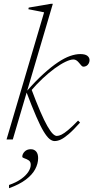

<svg xmlns="http://www.w3.org/2000/svg" viewBox="-20 -735 492 1012"><path d="M258.5 -715 47.5 0H14.5L212.5 -670Q203.5 -672 189.5 -674.8Q175.5 -677.5 159.8 -680.5Q144 -683.5 129.5 -686.5L131.5 -695L248.5 -715ZM119 -250.5 120 -253.5Q168.5 -309 209.8 -346.2Q251 -383.5 285.5 -406.5Q320 -429.5 349.2 -439.8Q378.5 -450 403 -450Q428.5 -450 440.2 -441Q452 -432 452 -418Q452 -408 447.2 -399.8Q442.5 -391.5 435.2 -387.5Q428 -383.5 419.5 -383.5Q414 -383.5 408.5 -389.8Q403 -396 396.5 -404Q390 -412 382.8 -416.8Q375.5 -421.5 367 -421.5Q350.5 -421.5 325 -409.2Q299.5 -397 268.5 -374.5Q237.5 -352 204.5 -321Q171.5 -290 140 -253L143 -271.5Q171 -197 192.2 -147.8Q213.5 -98.5 229.8 -70.2Q246 -42 258 -30.2Q270 -18.5 279.5 -18.5Q290 -18.5 304 -25.2Q318 -32 339 -49.5Q360 -67 391.5 -99.5L402 -89Q366 -48.5 341.5 -27.8Q317 -7 300 0.8Q283 8.5 268 8.5Q254.5 8.5 240.8 -2.8Q227 -14 210 -42Q193 -70 171 -120.8Q149 -171.5 119 -250.5ZM97.5 91Q97.5 76.5 109.8 64Q122 51.5 142.5 51.5Q160 51.5 170.5 63.5Q181 75.5 181 98.5Q181 127.5 165.5 156.8Q150 186 116 211.8Q82 237.5 27.5 257V240Q65 227 90.5 209Q116 191 129 171.2Q142 151.5 142 133.5Q142 117 131 110Q120 103 108.8 99.5Q97.5 96 97.5 91Z"/></svg>

Font: Newsreader 16pt 16pt ExtraLight
Style: Italic
Weight: 250
Italic angle: -17°
Version: Version 1.003